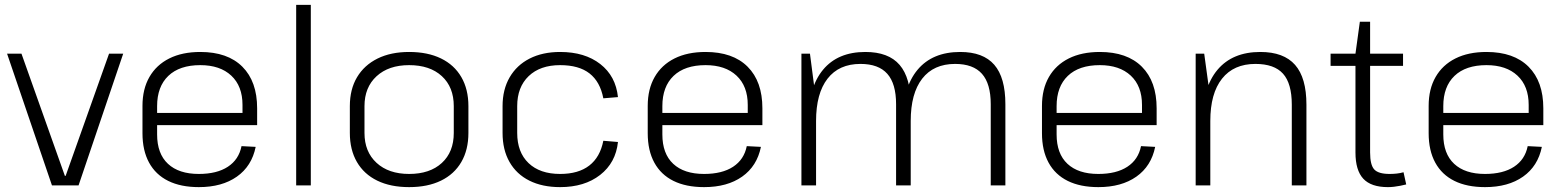

<svg xmlns="http://www.w3.org/2000/svg" viewBox="-20 -760 6416 787"><path d="M9 -540H68L246 -39H249L427 -540H485L302 0H193Z M795 7Q721 7 669.5 -18.5Q618 -44 591 -93.5Q564 -143 564 -214V-326Q564 -395 592.5 -444.5Q621 -494 674 -520.5Q727 -547 801 -547Q913 -547 973.5 -486.5Q1034 -426 1034 -316V-247H612V-297H985L974 -277V-330Q974 -407 928 -450Q882 -493 801 -493Q716 -493 670 -449Q624 -405 624 -325V-209Q624 -130 668.5 -88.5Q713 -47 795 -47Q869 -47 914 -76.5Q959 -106 970 -161L1028 -158Q1012 -79 951 -36Q890 7 795 7Z M1254 -740V0H1194V-740Z M1657 7Q1581 7 1526.5 -19.5Q1472 -46 1443 -96Q1414 -146 1414 -215V-325Q1414 -394 1443.5 -443.5Q1473 -493 1527.5 -520Q1582 -547 1657 -547Q1733 -547 1787.5 -520.5Q1842 -494 1871 -444Q1900 -394 1900 -325V-215Q1900 -146 1871 -96Q1842 -46 1787.5 -19.5Q1733 7 1657 7ZM1657 -47Q1742 -47 1791 -92Q1840 -137 1840 -215V-325Q1840 -403 1791 -448Q1742 -493 1657 -493Q1573 -493 1523.5 -447.5Q1474 -402 1474 -325V-215Q1474 -138 1523.5 -92.5Q1573 -47 1657 -47Z M2276 7Q2203 7 2150 -19.5Q2097 -46 2068.5 -96Q2040 -146 2040 -215V-325Q2040 -393 2069 -443Q2098 -493 2151 -520Q2204 -547 2276 -547Q2377 -547 2440.5 -497.5Q2504 -448 2513 -362L2453 -357Q2440 -425 2396.5 -459Q2353 -493 2276 -493Q2194 -493 2147 -448Q2100 -403 2100 -325V-215Q2100 -136 2146.5 -91.5Q2193 -47 2276 -47Q2351 -47 2395.5 -81.5Q2440 -116 2453 -183L2513 -178Q2504 -93 2440 -43Q2376 7 2276 7Z M2866 7Q2792 7 2740.5 -18.5Q2689 -44 2662 -93.5Q2635 -143 2635 -214V-326Q2635 -395 2663.5 -444.5Q2692 -494 2745 -520.5Q2798 -547 2872 -547Q2984 -547 3044.5 -486.5Q3105 -426 3105 -316V-247H2683V-297H3056L3045 -277V-330Q3045 -407 2999 -450Q2953 -493 2872 -493Q2787 -493 2741 -449Q2695 -405 2695 -325V-209Q2695 -130 2739.5 -88.5Q2784 -47 2866 -47Q2940 -47 2985 -76.5Q3030 -106 3041 -161L3099 -158Q3083 -79 3022 -36Q2961 7 2866 7Z M4041 -333Q4041 -417 4005 -457.5Q3969 -498 3895 -498Q3807 -498 3760 -437.5Q3713 -377 3713 -264L3680 -199V-264Q3680 -401 3741 -474Q3802 -547 3916 -547Q4010 -547 4055.5 -494.5Q4101 -442 4101 -333V0H4041ZM3265 -540H3300L3325 -347V0H3265ZM3653 -333Q3653 -417 3617 -457.5Q3581 -498 3507 -498Q3419 -498 3372 -437.5Q3325 -377 3325 -264L3293 -199V-264Q3293 -401 3353.5 -474Q3414 -547 3527 -547Q3622 -547 3667.5 -494Q3713 -441 3713 -333V0H3653Z M4482 7Q4408 7 4356.5 -18.5Q4305 -44 4278 -93.5Q4251 -143 4251 -214V-326Q4251 -395 4279.5 -444.5Q4308 -494 4361 -520.5Q4414 -547 4488 -547Q4600 -547 4660.5 -486.5Q4721 -426 4721 -316V-247H4299V-297H4672L4661 -277V-330Q4661 -407 4615 -450Q4569 -493 4488 -493Q4403 -493 4357 -449Q4311 -405 4311 -325V-209Q4311 -130 4355.5 -88.5Q4400 -47 4482 -47Q4556 -47 4601 -76.5Q4646 -106 4657 -161L4715 -158Q4699 -79 4638 -36Q4577 7 4482 7Z M5275 -331Q5275 -418 5239 -458Q5203 -498 5126 -498Q5037 -498 4989 -437.5Q4941 -377 4941 -264L4909 -199V-264Q4909 -401 4970.5 -474Q5032 -547 5146 -547Q5242 -547 5288.5 -494Q5335 -441 5335 -331V0H5275ZM4881 -540H4916L4941 -357V0H4881Z M5669 7Q5600 7 5568 -27.5Q5536 -62 5536 -135V-540L5554 -671H5596V-135Q5596 -84 5613 -65.5Q5630 -47 5676 -47Q5690 -47 5704.5 -48.5Q5719 -50 5733 -54L5744 -4Q5732 -1 5719.5 1.5Q5707 4 5694 5.5Q5681 7 5669 7ZM5434 -540H5731V-490H5434Z M6067 7Q5993 7 5941.5 -18.5Q5890 -44 5863 -93.5Q5836 -143 5836 -214V-326Q5836 -395 5864.5 -444.5Q5893 -494 5946 -520.5Q5999 -547 6073 -547Q6185 -547 6245.5 -486.5Q6306 -426 6306 -316V-247H5884V-297H6257L6246 -277V-330Q6246 -407 6200 -450Q6154 -493 6073 -493Q5988 -493 5942 -449Q5896 -405 5896 -325V-209Q5896 -130 5940.5 -88.5Q5985 -47 6067 -47Q6141 -47 6186 -76.5Q6231 -106 6242 -161L6300 -158Q6284 -79 6223 -36Q6162 7 6067 7Z"/></svg>

Font: Pathway Extreme 8pt Thin
Style: Regular
Weight: 100
Designer: Eduardo Rodriguez Tunni
Foundry: Eduardo Rodriguez Tunni
Version: Version 1.000